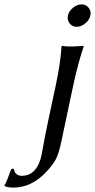

<svg xmlns="http://www.w3.org/2000/svg" viewBox="-91 -641 432 874"><path d="M162.1 -249Q185.1 -356.4 189 -429.2L190.9 -432.1Q204.6 -429.2 239.3 -429.2Q239.3 -429.2 288.6 -432.1L290 -429.2Q265.1 -357.9 241.7 -249L188.5 2Q177.2 56.2 163.6 83Q149.9 109.9 117.2 144Q51.3 212.9 -30.3 212.9Q-58.6 212.9 -70.8 205.1V202.1Q-63 191.9 -53.2 164.3Q-43.5 136.7 -39.1 127.9L-28.8 127Q-24.9 139.2 -22.5 144Q-20 148.9 -12.2 154.1Q-4.4 159.2 8.3 159.2Q78.1 159.2 98.6 63Q99.6 59.1 102.5 41.3Q105.5 23.4 112.3 -12.2Q119.1 -47.9 129.4 -96.2ZM226.1 -534.4Q213.9 -549.8 218.3 -570.1Q222.7 -590.3 241.2 -605.7Q259.8 -621.1 280 -621.1Q300.3 -621.1 312.5 -605.7Q324.7 -590.3 320.3 -570.1Q315.9 -549.8 297.1 -534.4Q278.3 -519 258.3 -519Q238.3 -519 226.1 -534.4Z"/></svg>

Font: Linux Biolinum
Style: Italic
Weight: 400
Italic angle: -12°
Designer: Philipp H. Poll
Foundry: Philipp H. Poll
Version: Version 1.1.3 ; ttfautohint (v0.9)